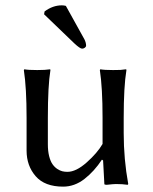

<svg xmlns="http://www.w3.org/2000/svg" viewBox="-20 -693 578 723"><path d="M363.8 -91.8Q335 -47.9 297.9 -19Q260.7 9.8 217.8 9.8Q148.4 9.8 114.3 -29.5Q80.1 -68.8 80.1 -126V-249Q80.1 -362.3 69.8 -429.2L71.8 -432.1Q85.9 -429.2 120.1 -429.2Q135.7 -429.2 147.9 -429.9Q160.2 -430.7 164.6 -431.6L168.9 -432.1L169.9 -429.2Q160.2 -370.1 160.2 -249V-149.9Q160.2 -124.5 165 -105.2Q169.9 -85.9 177.5 -75Q185.1 -64 195.3 -57.1Q205.6 -50.3 214.6 -48.1Q223.6 -45.9 233.9 -45.9Q266.6 -45.9 306.6 -81.5Q346.7 -117.2 366.2 -150.9V-249Q366.2 -362.3 356 -429.2L357.9 -432.1Q371.6 -429.2 405.8 -429.2Q421.4 -429.2 433.6 -429.7Q445.3 -430.7 450.2 -431.6L455.1 -432.1L456.1 -429.2Q445.8 -367.2 445.8 -249V-191.9Q445.8 -93.8 462.9 0L460.9 2.9Q441.4 0 416.5 0Q408.2 0 381.8 2.9Q373 2.9 373 0L368.2 -88.9ZM228 -670.9 297.9 -544.9Q304.2 -532.2 304.2 -521Q304.2 -517.1 299.6 -513.4Q294.9 -509.8 289.1 -509.8Q281.2 -509.8 259.8 -529.8L146 -639.2L147.9 -649.9Q178.7 -672.9 212.9 -672.9Q220.2 -672.9 228 -670.9Z"/></svg>

Font: Linux Biolinum
Style: Regular
Weight: 400
Designer: Philipp H. Poll
Foundry: Philipp H. Poll
Version: Version 0.6.4